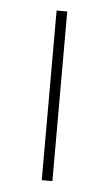

<svg xmlns="http://www.w3.org/2000/svg" viewBox="-42 -508 306 539"><g transform="rotate(5 111.0 -239.0)"><path d="M96 0H126V-478H96Z"/></g></svg>

Font: Source Sans Pro ExtraLight
Style: Regular
Weight: 200
Designer: Paul D. Hunt
Foundry: Adobe Systems Incorporated
Version: Version 3.006;hotconv 1.0.111;makeotfexe 2.5.65597